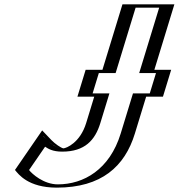

<svg xmlns="http://www.w3.org/2000/svg" viewBox="-20 -845 819 880"><path d="M624.9 -402 573.2 -233C523.7 -71 405.4 15 240.4 15C122.4 15 71.6 -64 71.6 -64L179.6 -221C179.6 -221 221.4 -165 269.4 -165C323.4 -165 374.5 -198 399.9 -281L436.9 -402H359.9L397.5 -525H474.5L566.2 -825H754.2L662.5 -525H739.5L701.9 -402ZM614.5 -417 558.2 -233C511.1 -78.8 403.3 0 245 0C154.5 0 105.3 -49.8 90.4 -68L178.3 -195.8C195.4 -177.8 225.2 -150 264.9 -150C327.2 -150 387.6 -191.8 414.9 -281L456.5 -417H379.5L407.9 -510H484.9L576.6 -810H734.6L642.9 -510H719.9L691.5 -417ZM614.5 -417H691.5L719.9 -510H642.9L734.6 -810H576.6L484.9 -510H407.9L379.5 -417H456.5L414.9 -281C387.6 -191.8 327.2 -150 264.9 -150C225.2 -150 195.4 -177.8 178.3 -195.8L90.4 -68C105.3 -49.8 154.5 0 245 0C403.3 0 511.1 -78.8 558.2 -233ZM624.9 -402H701.9L739.5 -525H662.5L754.2 -825H566.2L474.5 -525H397.5L359.9 -402H436.9L399.9 -281C374.6 -198.2 323.2 -165 269.4 -165C236.4 -165 208.2 -189.7 191.2 -207.5L179.1 -220.3L71.3 -63.7L77 -56.8C92.8 -37.5 144.2 15 240.4 15C405.3 15 523.7 -71.1 573.2 -233ZM589.5 -417 533.2 -233C482.7 -67.9 363.5 0 245 0C180.4 0 126.8 -47.8 113.2 -65.7L186.7 -172.6C200.7 -163.5 220.6 -150 264.9 -150C368.7 -150 415.9 -202.4 439.9 -281L481.5 -417H404.5L432.9 -510H509.9L601.6 -810H709.6L617.9 -510H694.9L666.5 -417ZM649.9 -402H726.9L764.5 -525H687.5L779.2 -825H541.2L449.5 -525H372.5L334.9 -402H411.9L374.9 -281C347.1 -190.2 283.4 -165.5 270.4 -165C259.1 -167.1 231.6 -186.3 216.4 -202.2L173.3 -247.3L48.6 -66C64.6 -46.5 108.8 15 240.4 15C444.7 15 552.1 -81.9 598.2 -233Z"/></svg>

Font: Hussar Outliner
Style: Obl
Weight: 700
Foundry: Cannot Into Space Fonts
Version: Version 0.92